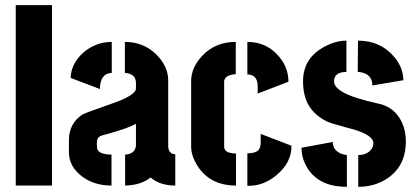

<svg xmlns="http://www.w3.org/2000/svg" viewBox="-20 -719 1612 744"><path d="M41 0V-699.2H181.6V0Z M247.1 -128.9Q247.1 -72.3 300.8 -33.2Q346.7 0 412.1 0V-120.1Q362.3 -120.1 356.4 -143.6Q355.5 -149.4 355.5 -155.3V-168.9Q356.4 -185.5 368.2 -191.4Q373 -194.3 404.3 -202.1Q480.5 -223.6 506.8 -239.3V-159.2Q506.8 -129.9 479.5 -122.1Q472.7 -120.1 464.8 -120.1V0Q525.4 -1 563.5 -31.2Q599.6 0 659.2 0V-121.1Q632.8 -123 631.8 -152.3V-407.2Q631.8 -460.9 586.9 -506.8Q537.1 -556.6 463.9 -556.6V-436.5Q505.9 -433.6 506.8 -398.4V-376Q506.8 -348.6 402.3 -313.5Q312.5 -282.2 299.8 -275.4Q248 -241.2 247.1 -178.7ZM253.9 -417 367.2 -374Q368.2 -435.5 413.1 -436.5V-556.6Q345.7 -556.6 294.9 -507.8Q254.9 -466.8 253.9 -417Z M720.7 -151.4V-407.2Q721.7 -458 763.7 -502.9Q814.5 -556.6 893.6 -556.6V-431.6Q852.5 -428.7 848.6 -405.3V-151.4Q848.6 -127.9 882.8 -125Q888.7 -124 894.5 -124V0Q791 0 742.2 -81.1Q720.7 -117.2 720.7 -151.4ZM938.5 -430.7V-556.6Q1015.6 -556.6 1063.5 -497.1Q1097.7 -455.1 1097.7 -402.3L978.5 -356.4V-388.7Q976.6 -429.7 938.5 -430.7ZM938.5 1V-125Q980.5 -125 987.3 -147.5Q990.2 -156.2 990.2 -168V-200.2L1109.4 -154.3Q1110.4 -87.9 1048.8 -38.1Q998 2.9 938.5 1Z M1148.4 -146.5 1269.5 -168.9Q1269.5 -136.7 1302.7 -123Q1314.5 -119.1 1324.2 -118.2V4.9Q1210.9 4.9 1167 -75.2Q1148.4 -108.4 1148.4 -146.5ZM1154.3 -404.3Q1154.3 -495.1 1239.3 -539.1Q1281.2 -561.5 1322.3 -561.5V-440.4Q1274.4 -439.5 1274.4 -404.3Q1274.4 -367.2 1364.3 -338.9Q1397.5 -328.1 1442.4 -318.4Q1509.8 -305.7 1538.1 -243.2Q1552.7 -210.9 1552.7 -171.9Q1552.7 -70.3 1472.7 -22.5Q1426.8 4.9 1368.2 4.9V-118.2Q1402.3 -118.2 1418.9 -140.6Q1426.8 -151.4 1426.8 -164.1Q1426.8 -194.3 1352.5 -216.8Q1340.8 -219.7 1316.4 -226.6Q1264.6 -240.2 1245.1 -249Q1173.8 -285.2 1159.2 -355.5Q1154.3 -378.9 1154.3 -404.3ZM1366.2 -440.4 1367.2 -561.5Q1455.1 -561.5 1508.8 -497.1Q1543 -455.1 1543 -408.2L1422.9 -387.7Q1422.9 -431.6 1376 -439.5Q1370.1 -440.4 1366.2 -440.4Z"/></svg>

Font: Post No Bills Colombo ExtraBold
Style: Regular
Weight: 800
Designer: Kosala Senevirathne, Siva Puranthara, Lasantha Premarathna, Tharique Azeez
Foundry: Mooniak
Version: Version 1.220 ; ttfautohint (v1.6)